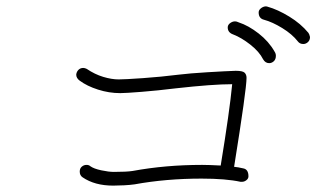

<svg xmlns="http://www.w3.org/2000/svg" viewBox="-20 -754 1040 602"><path d="M759 -201Q759 -194 752.5 -189Q746 -184 739 -184H734Q688 -194 612 -194Q501 -194 402 -176Q388 -174 369 -173Q350 -172 335 -172Q277 -172 239 -198Q230 -204 230 -216Q230 -226 236.5 -231.5Q243 -237 251 -237Q259 -237 263 -233Q274 -225 297.5 -220Q321 -215 337 -215Q377 -215 396 -218Q499 -237 614 -237Q634 -237 672 -235Q700 -406 708 -490Q647 -490 531 -477Q474 -470 423.5 -466Q373 -462 357 -462Q322 -462 287.5 -473Q253 -484 230 -501Q219 -509 219 -520Q220 -529 226 -535Q232 -541 241 -541Q246 -541 252 -538Q277 -521 303.5 -513Q330 -505 352 -505Q371 -505 428 -509Q485 -513 541 -520Q573 -524 630.5 -527.5Q688 -531 719 -532Q741 -532 747 -526Q753 -520 753 -510Q753 -474 714 -231Q726 -230 743 -226Q759 -223 759 -201ZM914 -624Q896 -647 865 -666Q834 -685 808 -692Q791 -696 791 -715Q791 -722 797.5 -727.5Q804 -733 812 -734Q817 -734 819 -733Q851 -724 887 -702Q923 -680 947 -651Q950 -647 952 -638Q952 -628 945.5 -622Q939 -616 931 -616Q920 -616 914 -624ZM805 -568Q793 -592 765 -614Q737 -636 711 -646Q694 -652 694 -668Q694 -676 701.5 -681.5Q709 -687 717 -687Q722 -687 728 -684Q759 -674 791 -649Q823 -624 841 -592Q845 -586 845 -579Q845 -568 838.5 -562Q832 -556 824 -556Q812 -556 805 -568Z"/></svg>

Font: Tsukimi Rounded Light
Style: Regular
Weight: 300
Designer: Takashi Funayama
Foundry: Takashi Funayama
Version: Version 1.032; ttfautohint (v1.8.3)